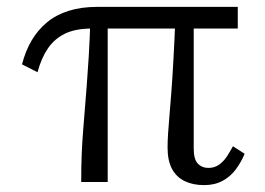

<svg xmlns="http://www.w3.org/2000/svg" viewBox="-20 -529 770 558"><path d="M293 0H216Q216 -46 217.5 -81.5Q219 -117 221.5 -148Q224 -179 226.5 -210.5Q229 -242 232 -279.5Q235 -317 238 -366.5Q241 -416 243 -483H293ZM671 -446H247Q199 -446 168.5 -431Q138 -416 119 -388Q100 -360 89 -319L44 -342Q54 -381 72 -411.5Q90 -442 116.5 -464Q143 -486 179.5 -497.5Q216 -509 262 -509H671ZM543 -97Q543 -66 555 -53.5Q567 -41 586 -41Q604 -41 617.5 -51Q631 -61 640.5 -76Q650 -91 657 -104L691 -82Q681 -58 665.5 -37Q650 -16 627 -3.5Q604 9 573 9Q541 9 517 -2.5Q493 -14 480 -38Q467 -62 467 -100Q467 -119 468.5 -141.5Q470 -164 472.5 -193Q475 -222 478 -261.5Q481 -301 484 -355Q487 -409 490 -483H543Z"/></svg>

Font: Roboto Serif 36pt Light
Style: Regular
Weight: 300
Designer: Greg Gazdowicz
Foundry: Commercial Type
Version: Version 1.008